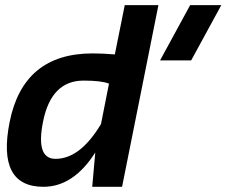

<svg xmlns="http://www.w3.org/2000/svg" viewBox="-20 -718 871 738"><path d="M398.9 -396.5Q369.6 -408.2 301.3 -408.2Q176.8 -408.2 145.5 -250.5Q116.7 -107.4 193.4 -107.4Q288.1 -107.4 368.2 -241.2ZM449.2 0H334.5L346.2 -131.8Q262.2 0 147 0Q-32.7 0 17.1 -249.5Q69.8 -512.7 335.9 -512.7Q375.5 -512.7 421.4 -508.8L459.5 -698.2H588.9ZM830.6 -698.2 714.8 -485.8H595.2L710.9 -698.2Z"/></svg>

Font: Sansation
Style: Bold Italic
Weight: 700
Designer: Bernd Montag
Version: Version 1.301